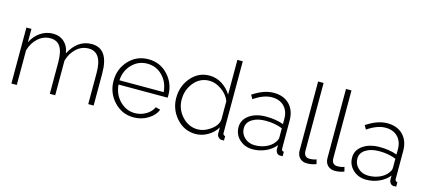

<svg xmlns="http://www.w3.org/2000/svg" viewBox="-57 -1221 3819 1723"><g transform="rotate(15 1852.5 -360.0)"><path d="M842 0H792V-290Q792 -483 668 -483Q604 -483 554.5 -438Q505 -393 485 -321V0H435V-290Q435 -390 405 -436.5Q375 -483 312 -483Q249 -483 199 -439Q149 -395 128 -322V0H78V-520H125V-396Q157 -459 209.5 -494Q262 -529 324 -529Q388 -529 430 -490.5Q472 -452 480 -388Q554 -529 684 -529Q842 -529 842 -299Z M1214 10Q1106 10 1031.5 -70Q957 -150 957 -262Q957 -373 1030 -451Q1103 -529 1211 -529Q1320 -529 1393 -450.5Q1466 -372 1466 -262Q1466 -245 1465 -240H1009Q1016 -150 1075.5 -90Q1135 -30 1216 -30Q1270 -30 1318 -58Q1366 -86 1385 -130L1429 -118Q1406 -62 1346 -26Q1286 10 1214 10ZM1007 -279H1418Q1411 -370 1353 -429Q1295 -488 1212 -488Q1129 -488 1070.5 -428.5Q1012 -369 1007 -279Z M1540 -259Q1540 -370 1608.5 -449.5Q1677 -529 1779 -529Q1843 -529 1896.5 -494.5Q1950 -460 1982 -407V-730H2032V-66Q2032 -42 2053 -41V0Q2034 2 2029 1Q2011 -2 1999 -15.5Q1987 -29 1987 -46V-104Q1956 -52 1902 -21Q1848 10 1790 10Q1684 10 1612 -71Q1540 -152 1540 -259ZM1982 -175V-346Q1961 -403 1904 -443.5Q1847 -484 1790 -484Q1703 -484 1647 -416Q1591 -348 1591 -258Q1591 -168 1652 -101.5Q1713 -35 1799 -35Q1857 -35 1916.5 -77.5Q1976 -120 1982 -175Z M2148 -150Q2148 -219 2208.5 -262Q2269 -305 2366 -305Q2453 -305 2526 -279V-328Q2526 -400 2484 -443Q2442 -486 2370 -486Q2293 -486 2203 -424L2182 -460Q2285 -529 2375 -529Q2468 -529 2522 -474Q2576 -419 2576 -324V-66Q2576 -42 2598 -41V0Q2576 2 2573 1Q2554 -1 2543.5 -14Q2533 -27 2532 -44V-85Q2496 -40 2439.5 -15Q2383 10 2321 10Q2247 10 2197.5 -36Q2148 -82 2148 -150ZM2506 -107Q2526 -132 2526 -154V-240Q2455 -268 2371 -268Q2292 -268 2244 -236.5Q2196 -205 2196 -153Q2196 -102 2234 -66Q2272 -30 2331 -30Q2386 -30 2433.5 -51Q2481 -72 2506 -107Z M2732 -730H2783V-103Q2783 -40 2837 -40Q2869 -40 2900 -51L2910 -10Q2869 6 2825 6Q2783 6 2757.5 -19.5Q2732 -45 2732 -88Z M2991 -730H3042V-103Q3042 -40 3096 -40Q3128 -40 3159 -51L3169 -10Q3128 6 3084 6Q3042 6 3016.5 -19.5Q2991 -45 2991 -88Z M3203 -150Q3203 -219 3263.5 -262Q3324 -305 3421 -305Q3508 -305 3581 -279V-328Q3581 -400 3539 -443Q3497 -486 3425 -486Q3348 -486 3258 -424L3237 -460Q3340 -529 3430 -529Q3523 -529 3577 -474Q3631 -419 3631 -324V-66Q3631 -42 3653 -41V0Q3631 2 3628 1Q3609 -1 3598.5 -14Q3588 -27 3587 -44V-85Q3551 -40 3494.5 -15Q3438 10 3376 10Q3302 10 3252.5 -36Q3203 -82 3203 -150ZM3561 -107Q3581 -132 3581 -154V-240Q3510 -268 3426 -268Q3347 -268 3299 -236.5Q3251 -205 3251 -153Q3251 -102 3289 -66Q3327 -30 3386 -30Q3441 -30 3488.5 -51Q3536 -72 3561 -107Z"/></g></svg>

Font: Raleway-v4020 Light
Style: Regular
Weight: 300
Designer: Matt McInerney, Pablo Impallari, Rodrigo Fuenzalida
Foundry: Matt McInerney, Pablo Impallari, Rodrigo Fuenzalida
Version: Version 4.020;PS 004.020;hotconv 1.0.88;makeotf.lib2.5.64775